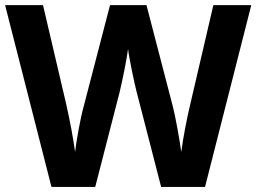

<svg xmlns="http://www.w3.org/2000/svg" viewBox="-20 -734 1007 754"><path d="M966.8 -713.9H817.9L727.1 -324.2C715.3 -277.3 698.2 -188 691.9 -137.2C684.6 -189.9 668.5 -278.3 659.2 -314L555.2 -713.9H412.1L308.1 -314C295.9 -271 278.8 -174.3 274.9 -137.2C267.6 -189.9 256.3 -252.4 240.2 -324.2L148.9 -713.9H0L182.1 0H354L450.2 -374C458.5 -407.2 479 -506.8 482.9 -542C485.4 -513.2 508.8 -401.9 516.1 -375L612.8 0H785.2Z"/></svg>

Font: Open Sans bold
Style: Bold
Weight: 700
Foundry: Ascender Corporation
Version: Version 1.100;PS 001.100;hotconv 1.0.88;makeotf.lib2.5.64775